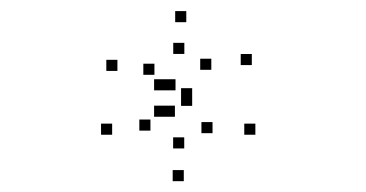

<svg xmlns="http://www.w3.org/2000/svg" viewBox="-20 -862 660 346"><path d="M191.6 -734.2V-754.2H171.6V-734.2ZM258.3 -727.2V-747.2H238.3V-727.2ZM312.2 -764.8V-784.8H292.2V-764.8ZM360.8 -736.2V-756.2H340.8V-736.2ZM296.3 -699.2V-719.2H276.3V-699.2ZM277.7 -699.2V-719.2H257.7V-699.2ZM277.7 -651.6V-671.6H257.7V-651.6ZM295.2 -651.6V-671.6H275.2V-651.6ZM363 -622V-642H343V-622ZM312 -594.5V-614.5H292V-594.5ZM251.1 -626.6V-646.6H231.1V-626.6ZM182.1 -619.2V-639.2H162.1V-619.2ZM311.2 -535.5V-555.5H291.2V-535.5ZM440.2 -619.2V-639.2H420.2V-619.2ZM326.3 -683.1V-703.1H306.3V-683.1ZM326.3 -671.2V-691.2H306.3V-671.2ZM433.8 -744.7V-764.7H413.8V-744.7ZM315.7 -822V-842H295.7V-822Z"/></svg>

Font: Monaspace Argon Dots Var
Style: Regular
Weight: 400
Designer: Riley Cran and the Lettermatic Team
Version: Version 1.100 (Monaspace Argon Dots)